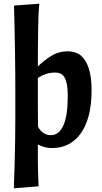

<svg xmlns="http://www.w3.org/2000/svg" viewBox="-20 -790 552 1040"><path d="M193 -770Q190 -738 188.5 -703.5Q187 -669 186.5 -628.5Q186 -588 185.5 -539Q185 -490 185 -430Q215 -460 256 -486Q297 -512 347 -512Q371 -512 394.5 -503Q418 -494 436 -470Q454 -446 465 -405Q476 -364 476 -300Q476 -222 460.5 -163.5Q445 -105 416.5 -66Q388 -27 349 -7.5Q310 12 262 12Q239 12 220.5 6.5Q202 1 185 -7Q185 27 185 56Q185 85 185.5 112Q186 139 187 165Q188 191 189 219L55 230Q58 152 59.5 91Q61 30 62 -29.5Q63 -89 63 -154Q63 -219 63 -305Q63 -347 62.5 -406.5Q62 -466 61 -529.5Q60 -593 58.5 -654Q57 -715 56 -760ZM279 -397Q250 -397 226.5 -388.5Q203 -380 185 -368Q185 -284 185 -221Q185 -158 186 -103Q211 -58 256 -58Q300 -58 323.5 -111Q347 -164 347 -268Q347 -309 342 -334Q337 -359 328 -373Q319 -387 306.5 -392Q294 -397 279 -397Z"/></svg>

Font: CantoraOne
Style: Regular
Weight: 400
Designer: Pablo Impallari, Rodrigo Fuenzalida
Foundry: Pablo Impallari
Version: Version 1.001; ttfautohint (v0.8) -G 200 -r 50